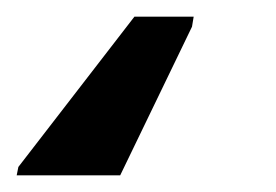

<svg xmlns="http://www.w3.org/2000/svg" viewBox="-86 -50 331 230"><path d="M-66 160H58L144 -18L146 -30H75L-64 150Z"/></svg>

Font: Noto Sans Medium
Style: Italic
Weight: 500
Italic angle: -12°
Designer: Monotype Design Team
Foundry: Monotype Imaging Inc.
Version: Version 2.013